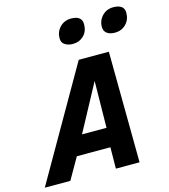

<svg xmlns="http://www.w3.org/2000/svg" viewBox="-168 -995 964 1096"><g transform="rotate(-15 314.0 -447.0)"><path d="M144 -126 205 -239H394L391 -126ZM111 0H-40L336 -655H447L413 -553L217 -189H219ZM520 0H380L382 -184L388 -185L393 -551L413 -655H514ZM327 -751Q302 -751 282 -763Q262 -775 262 -802Q262 -840 288 -867Q314 -894 354 -894Q418 -894 418 -844Q418 -801 392 -776Q366 -751 327 -751ZM577 -751Q547 -751 529.5 -764Q512 -777 512 -802Q512 -840 538 -867Q564 -894 604 -894Q634 -894 651 -882Q668 -870 668 -844Q668 -804 642 -777.5Q616 -751 577 -751Z"/></g></svg>

Font: Intel One Mono Light
Style: Italic
Weight: 300
Italic angle: -16°
Monospace: yes
Designer: Fred Shallcrass
Foundry: Frere-Jones Type LLC
Version: Version 1.004